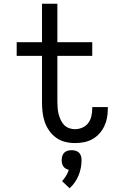

<svg xmlns="http://www.w3.org/2000/svg" viewBox="-20 -755 640 1024"><path d="M380 8Q353 8 327 1.5Q301 -5 279.5 -20.5Q258 -36 242.5 -58Q227 -80 218.5 -105Q210 -130 207 -156.5Q204 -183 204 -210V-457H69V-530H204V-735H286V-530H472V-457H286V-210Q286 -193 287.5 -177Q289 -161 293 -145.5Q297 -130 304 -115Q311 -100 322 -88.5Q333 -77 348.5 -71.5Q364 -66 380 -66Q400 -66 419.5 -74.5Q439 -83 451 -99.5Q463 -116 467.5 -136.5Q472 -157 472 -177Q472 -179 472 -180.5Q472 -182 472 -184H555Q555 -181 555 -178.5Q555 -176 555 -173Q555 -149 550.5 -125.5Q546 -102 535.5 -80.5Q525 -59 509 -41.5Q493 -24 472 -12.5Q451 -1 427.5 3.5Q404 8 380 8ZM351 249 311 211Q323 198 332.5 182.5Q342 167 347 151Q339 149 331 144.5Q323 140 318 132.5Q313 125 311 116.5Q309 108 309 99Q309 88 312 77.5Q315 67 322.5 59.5Q330 52 340.5 49Q351 46 362 46Q373 46 383.5 49Q394 52 401.5 59.5Q409 67 412 77.5Q415 88 415 99Q415 120 411 140.5Q407 161 399 180.5Q391 200 379 217.5Q367 235 351 249Z"/></svg>

Font: Iosevka Curly Slab Extended
Style: Regular
Weight: 400
Width: 7
Monospace: yes
Designer: Belleve Invis
Foundry: Belleve Invis
Version: Version 11.1.0; ttfautohint (v1.8.3)